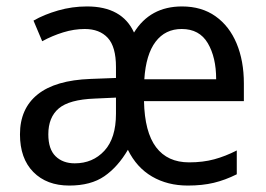

<svg xmlns="http://www.w3.org/2000/svg" viewBox="-20 -566 825 596"><path d="M545 -546Q606 -546 649 -515.5Q692 -485 714.5 -431Q737 -377 737 -307V-252H427Q429 -156 464.5 -109Q500 -62 567 -62Q610 -62 645 -71.5Q680 -81 715 -99V-25Q679 -7 643.5 1.5Q608 10 563 10Q500 10 452 -18Q404 -46 377 -101Q346 -48 304 -19Q262 10 195 10Q125 10 83.5 -32Q42 -74 42 -149Q42 -229 97 -273Q152 -317 261 -321L340 -324V-358Q340 -421 314.5 -448.5Q289 -476 243 -476Q210 -476 176 -465.5Q142 -455 111 -438L84 -502Q117 -521 160.5 -533.5Q204 -546 250 -546Q359 -546 396 -465Q446 -546 545 -546ZM544 -476Q493 -476 463 -436.5Q433 -397 428 -320H651Q651 -388 625 -432Q599 -476 544 -476ZM274 -260Q195 -257 162.5 -229.5Q130 -202 130 -149Q130 -103 152.5 -81Q175 -59 212 -59Q268 -59 304 -98Q340 -137 340 -213V-263Z"/></svg>

Font: Noto Sans Thai SemCond
Style: Regular
Weight: 400
Width: 4
Designer: Monotype Design Team
Foundry: Monotype Imaging Inc.
Version: Version 2.002; ttfautohint (v1.8.4.7-5d5b)